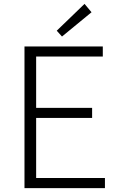

<svg xmlns="http://www.w3.org/2000/svg" viewBox="-20 -968 613 988"><path d="M106 0H520V-52H166V-361H454V-413H166V-677H509V-729H106ZM299 -780 451 -905 415 -948 272 -810Z"/></svg>

Font: Noto Sans HK Light
Style: Regular
Weight: 300
Designer: Ryoko NISHIZUKA 西塚涼子 (kana, bopomofo & ideographs); Paul D. Hunt (Latin, Greek & Cyrillic); Sandoll Communications 산돌커뮤니
Foundry: Adobe
Version: Version 2.004;hotconv 1.0.118;makeotfexe 2.5.65603